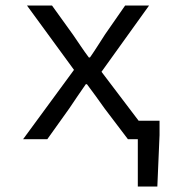

<svg xmlns="http://www.w3.org/2000/svg" viewBox="-20 -506 640 698"><path d="M64 0 249 -252 78 -486H169L246 -379Q259 -360 273.5 -338.5Q288 -317 303 -297H307Q321 -317 335 -339Q349 -361 362 -381L435 -486H522L349 -245L484 -67H560V-15L552 172H481V0H445L360 -112Q345 -133 328.5 -156Q312 -179 296 -200H292Q277 -178 262 -156.5Q247 -135 232 -112L152 0Z"/></svg>

Font: SauceCodePro NFM
Style: Regular
Weight: 400
Monospace: yes
Designer: Paul D. Hunt, Teo Tuominen
Foundry: Adobe
Version: Version 2.042;hotconv 1.1.0;makeotfexe 2.6.0;Nerd Fonts 3.3.